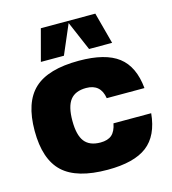

<svg xmlns="http://www.w3.org/2000/svg" viewBox="-106 -787 793 885"><g transform="rotate(-15 290.0 -345.0)"><path d="M380 -190H560Q550 -85 488 -37.5Q426 10 300 10Q153 10 86.5 -52Q20 -114 20 -250Q20 -386 86.5 -448Q153 -510 300 -510Q426 -510 488 -462.5Q550 -415 560 -310H380Q369 -380 300 -380Q248 -380 224 -349Q200 -318 200 -250Q200 -182 224 -151Q248 -120 300 -120Q335 -120 354 -136.5Q373 -153 380 -190ZM470 -550H360L300 -690L240 -550H130L170 -700H430Z"/></g></svg>

Font: Fivo Sans Modern Heavy
Style: Regular
Weight: 900
Designer: Alexander Slobzheninov
Foundry: Alexander Slobzheninov
Version: 1.0